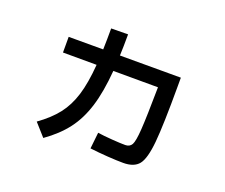

<svg xmlns="http://www.w3.org/2000/svg" viewBox="-102 -757 1068 911"><g transform="rotate(20 432.0 -302.0)"><path d="M418.9 -32.2 427.7 -114.3Q456.5 -109.9 500.5 -106.7Q544.4 -103.5 567.4 -103.5Q590.8 -103.5 600.6 -121.1Q610.4 -138.7 614.5 -200.2Q618.7 -261.7 620.6 -414.1L395 -414.6Q386.2 -306.2 363 -231.4Q339.8 -156.7 298.8 -102.8Q257.8 -48.8 191.4 -2L135.7 -64.5Q194.8 -106.9 229.7 -151.6Q264.6 -196.3 283.9 -258.3Q303.2 -320.3 310.5 -414.6L140.6 -415V-494.1H314.9Q316.4 -543.5 316.4 -600.6L401.4 -601.6Q401.4 -538.6 399.4 -494.1H707V-453.1Q707 -254.4 698.7 -167.5Q690.4 -80.6 666.5 -50.5Q642.6 -20.5 587.9 -20.5Q556.6 -20.5 509 -23.7Q461.4 -26.9 418.9 -32.2Z"/></g></svg>

Font: Pretendard GOV Medium
Style: Regular
Weight: 500
Designer: Base glyphs from Inter by Rasmus Andersson; Hangeul glyphs from Noto Sans CJK(Source Han Sans) by Jang Soo-young and Kan
Foundry: Kil Hyung-jin
Version: Version 1.309